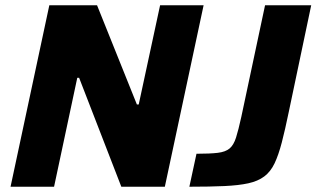

<svg xmlns="http://www.w3.org/2000/svg" viewBox="-20 -708 1200 728"><path d="M20 0 167 -688H348L499 -312H506L587 -688H752L605 0H440L280 -413H273L185 0ZM698 0 725 -125Q776 -125 805.5 -128.5Q835 -132 850.5 -145Q866 -158 875 -186.5Q884 -215 895 -265L985 -688H1160L1075 -284Q1061 -216 1048.5 -168Q1036 -120 1021 -88.5Q1006 -57 982 -39Q958 -21 921.5 -13Q885 -5 830.5 -2.5Q776 0 698 0Z"/></svg>

Font: Saira Thin
Style: Bold Italic
Weight: 700
Italic angle: -12°
Version: Version 1.101